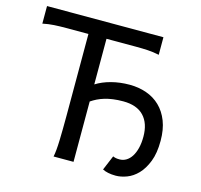

<svg xmlns="http://www.w3.org/2000/svg" viewBox="-105 -827 999 953"><g transform="rotate(15 394.5 -350.5)"><path d="M620.1 -622.6Q590.8 -628.9 562.3 -630.6Q533.7 -632.3 500.5 -632.3H349.1V-397.9Q381.3 -418.5 425.5 -430.2Q469.7 -441.9 520 -441.9Q566.4 -441.9 606.7 -427.7Q647 -413.6 676.5 -385Q706.1 -356.4 722.9 -313.5Q739.7 -270.5 739.7 -212.4Q739.7 -148.9 722.9 -106Q706.1 -63 680.7 -36.6Q655.3 -10.3 625.2 1Q595.2 12.2 568.8 12.2Q546.9 12.2 529.5 8.5Q512.2 4.9 500.5 -1.5L532.2 -77.1Q540 -73.7 547.1 -72.3Q554.2 -70.8 566.4 -70.8Q584.5 -70.8 600.1 -80.1Q615.7 -89.4 627.2 -107.2Q638.7 -125 645.3 -150.9Q651.9 -176.8 651.9 -210Q651.9 -278.8 616 -316.4Q580.1 -354 510.3 -354Q481.4 -354 458.3 -350.8Q435.1 -347.7 415.5 -341.8Q396 -335.9 379.6 -327.9Q363.3 -319.8 349.1 -310.1V0H246.6Q252.9 -29.3 254.6 -84.7Q256.3 -140.1 256.3 -212.4V-632.3H141.6Q108.9 -632.3 80.1 -630.6Q51.3 -628.9 22 -622.6V-712.9H620.1Z"/></g></svg>

Font: Andika CyrE
Style: Regular
Weight: 400
Designer: Victor Gaultney, Annie Olsen, Julie Remington, Don Collingsworth, Eric Hays, Becca Hirsbrunner
Foundry: SIL International
Version: Version 5.000